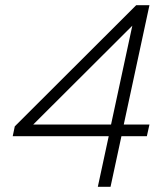

<svg xmlns="http://www.w3.org/2000/svg" viewBox="-20 -720 627 740"><path d="M357 0 399 -195H29L37 -233L505 -700H556L457 -240H556L546 -195H448L406 0ZM108 -240H408L490 -621Z"/></svg>

Font: Red Hat Text
Style: Italic
Weight: 300
Italic angle: -12°
Designer: Pentagram, MCKL
Foundry: Pentagram, MCKL
Version: Version 1.023